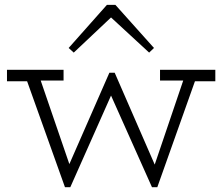

<svg xmlns="http://www.w3.org/2000/svg" viewBox="-20 -758 916 792"><path d="M438 -686 284.2 -541 263.2 -560.1 420.9 -737.8H456.1L615.2 -560.1L595.2 -541ZM868.2 -470.2V-422.9H784.2L628.9 14.2H606.9L438 -363.8L270 14.2H248L91.8 -422.9H8.8V-470.2H242.2V-425.8H147.9L266.1 -81.1L431.2 -458H453.1L618.2 -79.1L735.8 -425.8H640.1V-470.2Z"/></svg>

Font: BioRhyme Light
Style: Regular
Weight: 300
Designer: Aoife Mooney
Foundry: Aoife Mooney Type
Version: Version 1.500;PS 001.500;hotconv 1.0.88;makeotf.lib2.5.64775